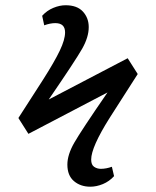

<svg xmlns="http://www.w3.org/2000/svg" viewBox="-20 -620 593 729"><path d="M323.2 88.9Q285.6 88.9 260.7 67.6Q235.8 46.4 235.8 4.9Q235.8 -32.2 261.7 -77.6Q287.6 -123 388.2 -269L87.9 -111.8L49.8 -171.9L143.1 -316.9Q187 -385.7 207 -427.7Q227.1 -469.7 227.1 -497.1Q227.1 -532.2 189.9 -532.2Q170.9 -532.2 147.9 -523.9L140.1 -560.1Q158.2 -580.1 182.4 -590.1Q206.5 -600.1 229 -600.1Q272.9 -600.1 294.9 -575.9Q316.9 -551.8 316.9 -517.1Q316.9 -479 292 -435.1Q267.1 -391.1 165 -242.2L464.8 -398.9L502.9 -338.9L396 -171.9Q326.2 -61 326.2 -14.2Q326.2 5.9 337.4 13.4Q348.6 21 362.8 21Q382.8 21 404.8 13.2L413.1 48.8Q395 68.8 370.6 78.9Q346.2 88.9 323.2 88.9Z"/></svg>

Font: Literata Book
Style: Regular
Weight: 400
Designer: Latin by Veronika Burian and Jose Scaglione. Greek by Irene Vlachou. Cyrillic by Vera Evstafieva
Foundry: TypeTogether
Version: Version 2.003;PS 002.003;hotconv 1.0.88;makeotf.lib2.5.64775